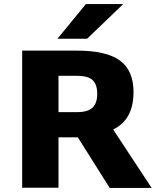

<svg xmlns="http://www.w3.org/2000/svg" viewBox="-20 -932 782 952"><path d="M591 -912 412 -740H265L406 -912ZM524 0 366 -251H270V-1H90V-681H362Q508 -681 575 -631.5Q642 -582 642 -476Q642 -338 541 -290L732 0ZM270 -556V-376H362Q415 -376 438.5 -398Q462 -420 462 -466Q462 -514 439 -535Q416 -556 362 -556Z"/></svg>

Font: Martel Sans Heavy
Style: Regular
Weight: 900
Designer: Dan Reynolds and Mathieu Réguer
Foundry: Dan Reynolds and Mathieu Réguer
Version: Version 1.001;PS 001.001;hotconv 1.0.70;makeotf.lib2.5.58329